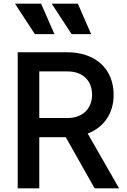

<svg xmlns="http://www.w3.org/2000/svg" viewBox="-20 -1031 694 1051"><path d="M77 0H195V-280H340L498 0H632L460 -300C547 -333 602 -408 602 -512C602 -658 498 -745 348 -745H77ZM62 -1011 171 -844H278L205 -1011ZM195 -385V-640H350C431 -640 484 -591 484 -513C484 -435 431 -385 350 -385ZM263 -1011 372 -844H479L406 -1011Z"/></svg>

Font: Mluvka SemiBold
Style: Regular
Weight: 600
Designer: Modified by Jiří Krblich, Original typeface by Gumpita Rahayu
Foundry: Gumpita Rahayu & Jiří Krblich
Version: Version 2.000;Glyphs 3.1.1 (3134)